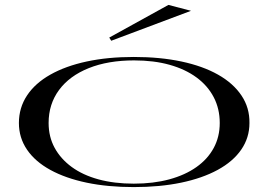

<svg xmlns="http://www.w3.org/2000/svg" viewBox="-20 -747 1093 782"><path d="M525 -515Q632 -515 719 -496.5Q806 -478 868 -443Q930 -408 963.5 -358Q997 -308 996 -246Q996 -186 962.5 -137.5Q929 -89 866.5 -55Q804 -21 717.5 -3Q631 15 525 15Q419 15 333 -3Q247 -21 185 -55Q123 -89 90 -137.5Q57 -186 57 -246Q57 -308 90 -358Q123 -408 185 -443Q247 -478 333 -496.5Q419 -515 525 -515ZM526 -501Q420 -501 341.5 -469.5Q263 -438 220.5 -380.5Q178 -323 178 -246Q178 -190 202.5 -145Q227 -100 272 -67Q317 -34 381 -16.5Q445 1 525 1Q605 1 669.5 -16.5Q734 -34 780 -66.5Q826 -99 850.5 -144.5Q875 -190 875 -246Q875 -304 850.5 -351Q826 -398 780.5 -431.5Q735 -465 671 -483Q607 -501 526 -501ZM433 -581 425 -594 666 -727 758 -703Z"/></svg>

Font: Kalnia Expanded Light
Style: Regular
Weight: 300
Width: 7
Designer: Frida Medrano
Foundry: Frida Medrano
Version: Version 1.105